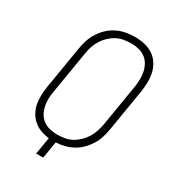

<svg xmlns="http://www.w3.org/2000/svg" viewBox="-180 -846 859 948"><g transform="rotate(30 250.0 -371.5)"><path d="M174 0 190 -97Q164 -100 141.5 -108.5Q119 -117 101 -132.5Q83 -148 71.5 -169Q60 -190 55.5 -214Q51 -238 52 -263.5Q53 -289 57 -314L97 -555Q101 -580 109 -604.5Q117 -629 131.5 -651.5Q146 -674 166 -692.5Q186 -711 210 -722.5Q234 -734 260 -738.5Q286 -743 310 -743Q338 -743 364.5 -737Q391 -731 412.5 -717Q434 -703 448.5 -681Q463 -659 469 -633.5Q475 -608 474.5 -580Q474 -552 470 -525L430 -284Q426 -260 418.5 -236.5Q411 -213 397.5 -191.5Q384 -170 365.5 -151.5Q347 -133 324.5 -121Q302 -109 278 -103Q254 -97 230 -96L214 0ZM217 -133Q237 -133 258 -136.5Q279 -140 298 -150Q317 -160 333.5 -175.5Q350 -191 361.5 -209.5Q373 -228 380 -248.5Q387 -269 391 -290L431 -531Q434 -552 434.5 -574Q435 -596 430.5 -616.5Q426 -637 416 -654.5Q406 -672 389.5 -684Q373 -696 352.5 -701Q332 -706 310 -706Q290 -706 268.5 -702.5Q247 -699 228 -689Q209 -679 192.5 -663.5Q176 -648 164.5 -629.5Q153 -611 146 -590.5Q139 -570 136 -549L96 -308Q92 -287 91.5 -265Q91 -243 95.5 -222.5Q100 -202 110 -184.5Q120 -167 136.5 -155Q153 -143 174 -138Q195 -133 217 -133Z"/></g></svg>

Font: Iosevka Term Curly XLt Obl
Style: Regular
Weight: 200
Italic angle: -9°
Designer: Belleve Invis
Foundry: Belleve Invis
Version: Version 32.3.0